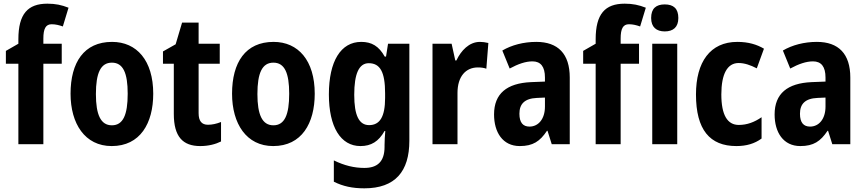

<svg xmlns="http://www.w3.org/2000/svg" viewBox="-20 -785 4709 1045"><path d="M316 -438V-547H216V-575C216 -629 229 -653 261 -653C283 -653 302 -648 322 -641L353 -743C315 -758 282 -765 238 -765C131 -765 80 -709 80 -571V-547L12 -508V-438H80V0H216V-438Z M814 -275C814 -456 724 -557 590 -557C437 -557 364 -445 364 -275C364 -112 442 10 588 10C743 10 814 -114 814 -275ZM502 -273C502 -388 528 -444 589 -444C650 -444 675 -388 675 -275C675 -160 650 -103 589 -103C528 -103 502 -161 502 -273Z M1112 -106C1078 -106 1061 -126 1061 -169V-438H1176V-547H1061V-662H971L936 -544L867 -505V-438H926V-165C926 -41 975 10 1070 10C1114 10 1153 0 1183 -15V-121C1158 -111 1134 -106 1112 -106Z M1693 -275C1693 -456 1603 -557 1469 -557C1316 -557 1243 -445 1243 -275C1243 -112 1321 10 1467 10C1622 10 1693 -114 1693 -275ZM1381 -273C1381 -388 1407 -444 1468 -444C1529 -444 1554 -388 1554 -275C1554 -160 1529 -103 1468 -103C1407 -103 1381 -161 1381 -273Z M1946 -557C1835 -557 1770 -452 1770 -271C1770 -94 1834 10 1942 10C2000 10 2041 -15 2073 -72H2077C2075 -49 2073 -18 2073 4V14C2073 96 2033 129 1963 129C1908 129 1854 116 1797 88V204C1847 229 1898 240 1963 240C2131 240 2208 148 2208 -19V-547H2092L2081 -477H2074C2042 -534 2003 -557 1946 -557ZM1987 -441C2049 -441 2076 -393 2076 -277V-252C2076 -149 2047 -104 1989 -104C1934 -104 1908 -157 1908 -269C1908 -384 1934 -441 1987 -441Z M2592 -557C2533 -557 2489 -509 2464 -456H2458L2438 -547H2334V0H2470V-279C2470 -369 2515 -418 2581 -418C2598 -418 2614 -416 2627 -411L2638 -551C2622 -555 2606 -557 2592 -557Z M2899 -557C2830 -557 2765 -540 2714 -510L2754 -412C2800 -437 2841 -451 2878 -451C2923 -451 2946 -422 2946 -363V-341L2870 -338C2739 -332 2669 -276 2669 -162C2669 -65 2716 10 2809 10C2881 10 2919 -16 2957 -73H2960L2983 0H3081V-363C3081 -492 3017 -557 2899 -557ZM2902 -252 2946 -254V-205C2946 -137 2910 -96 2862 -96C2827 -96 2807 -117 2807 -166C2807 -219 2835 -249 2902 -252Z M3458 -438V-547H3358V-575C3358 -629 3371 -653 3403 -653C3425 -653 3444 -648 3464 -641L3495 -743C3457 -758 3424 -765 3380 -765C3273 -765 3222 -709 3222 -571V-547L3154 -508V-438H3222V0H3358V-438Z M3598 -761C3551 -761 3524 -739 3524 -687C3524 -637 3553 -614 3598 -614C3644 -614 3672 -637 3672 -687C3672 -738 3646 -761 3598 -761ZM3666 -547H3530V0H3666Z M3988 10C4042 10 4087 -3 4125 -31V-147C4086 -120 4046 -105 4001 -105C3939 -105 3906 -159 3906 -271C3906 -383 3939 -442 4000 -442C4032 -442 4064 -431 4099 -413L4138 -520C4099 -543 4053 -557 3993 -557C3845 -557 3768 -447 3768 -271C3768 -79 3843 10 3988 10Z M4426 -557C4357 -557 4292 -540 4241 -510L4281 -412C4327 -437 4368 -451 4405 -451C4450 -451 4473 -422 4473 -363V-341L4397 -338C4266 -332 4196 -276 4196 -162C4196 -65 4243 10 4336 10C4408 10 4446 -16 4484 -73H4487L4510 0H4608V-363C4608 -492 4544 -557 4426 -557ZM4429 -252 4473 -254V-205C4473 -137 4437 -96 4389 -96C4354 -96 4334 -117 4334 -166C4334 -219 4362 -249 4429 -252Z"/></svg>

Font: Noto Sans Arabic UI Cn
Style: Bold
Weight: 700
Width: 3
Designer: Monotype Design Team, Nadine Chahine and Nizar Qandah
Foundry: Monotype Imaging Inc.
Version: Version 2.010